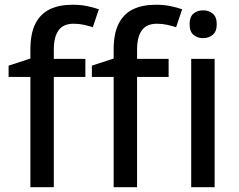

<svg xmlns="http://www.w3.org/2000/svg" viewBox="-20 -785 1003 805"><path d="M337.9 -462.4H205.6V0H107.4V-462.4H16.1V-509.8L107.4 -539.6V-576.7Q107.4 -644.5 128.4 -685.8Q149.4 -727.1 188.7 -746.1Q228 -765.1 284.2 -765.1Q317.9 -765.1 345.9 -759.3Q374 -753.4 394.5 -746.1L369.1 -670.9Q352.5 -676.3 332 -680.9Q311.5 -685.5 288.6 -685.5Q246.1 -685.5 225.8 -658.2Q205.6 -630.9 205.6 -575.7V-538.1H337.9ZM687 -462.4H554.7V0H456.5V-462.4H365.2V-509.8L456.5 -539.6V-576.7Q456.5 -644.5 477.5 -685.8Q498.5 -727.1 537.8 -746.1Q577.1 -765.1 633.3 -765.1Q667 -765.1 695.1 -759.3Q723.1 -753.4 743.7 -746.1L718.3 -670.9Q701.7 -676.3 681.2 -680.9Q660.6 -685.5 637.7 -685.5Q595.2 -685.5 575 -658.2Q554.7 -630.9 554.7 -575.7V-538.1H687ZM879.9 -538.1V0H781.7V-538.1ZM831.5 -741.7Q855 -741.7 871.8 -728Q888.7 -714.4 888.7 -683.6Q888.7 -652.8 871.8 -638.9Q855 -625 831.5 -625Q807.6 -625 791.3 -638.9Q774.9 -652.8 774.9 -683.6Q774.9 -714.4 791.3 -728Q807.6 -741.7 831.5 -741.7Z"/></svg>

Font: Open Sans Medium
Style: Regular
Weight: 500
Designer: Monotype Design Team
Foundry: Monotype Imaging Inc.
Version: Version 3.000